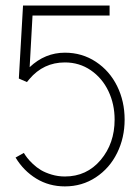

<svg xmlns="http://www.w3.org/2000/svg" viewBox="-20 -663 504 692"><path d="M213.9 -473.1Q275.9 -473.1 325.4 -440.4Q375 -407.7 402.1 -352.8Q429.2 -297.9 429.2 -231.9Q429.2 -166.5 402.1 -111.6Q375 -56.6 325.4 -23.9Q275.9 8.8 213.9 8.8Q156.7 8.8 110.8 -19.3Q64.9 -47.4 36.1 -95.2L65.9 -111.8Q71.3 -103 78.4 -93.8Q85.4 -84.5 98.9 -71.8Q112.3 -59.1 127.9 -49.8Q143.6 -40.5 166.3 -33.7Q189 -26.9 213.9 -26.9Q292.5 -26.9 342.8 -86.4Q393.1 -146 393.1 -231.9Q393.1 -287.6 370.8 -334.5Q348.6 -381.3 307.4 -409.7Q266.1 -438 213.9 -438Q136.7 -438 85.9 -377.9L77.1 -367.2L47.9 -379.9L63 -643.1H375V-606.9H97.2L86.9 -420.9Q142.1 -473.1 213.9 -473.1Z"/></svg>

Font: RawengulkSans
Style: Regular
Weight: 500
Designer: gluk (gluksza@wp.pl)
Foundry: gluk (gluksza@wp.pl)
Version: Version 0.94